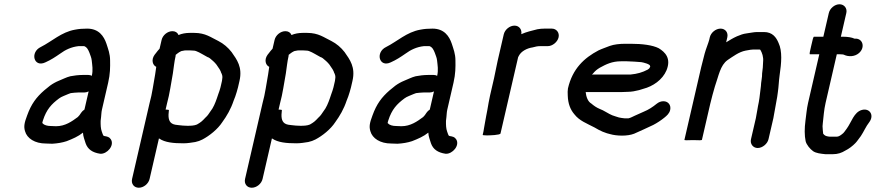

<svg xmlns="http://www.w3.org/2000/svg" viewBox="-20 -649 4126 899"><path d="M192.4 -357C219.4 -369.1 237.7 -381.4 261.9 -398C285.7 -415.6 313.8 -429.3 348 -433H374C387.6 -428.1 393.6 -415.1 398.8 -402C402.8 -389.4 408 -380.4 409.5 -366C411.8 -343.4 416.3 -321.7 409.9 -294C405.2 -296.7 399.8 -298 393.8 -298H365.8C348.8 -298 323.7 -295.1 309.4 -292C289.3 -287 274.9 -278.4 255.6 -271C240.9 -265 227.1 -257.3 214.3 -248L187.2 -226C150.9 -194.4 126.3 -162.5 106.9 -108C94.4 -74.9 90.4 -57 97.1 -35C106.3 -0.9 143.5 23 194.7 23C204.5 23.7 214.5 24 224.5 24C248.6 22.7 272 18.7 292.2 12C320.1 1.1 346.2 -9.9 368.5 -28C369.3 -8.1 376.3 4.8 380.9 22C390.8 49.9 412.4 65.5 449.6 71C481.8 72.9 517.5 31.5 498.8 3C491.5 -8.1 482.6 -9.6 468.8 -12L466 -13H465C460.9 -18.3 458.9 -27.7 456.6 -33C451.4 -47.3 451 -63.8 451.2 -83L453.3 -101C454.9 -113.3 454.2 -122 457.4 -136L486.5 -262C496 -303.3 496.1 -334.2 495.5 -366C495.5 -397.4 486.1 -419.7 478.5 -444C466.3 -480 442.7 -515 387.9 -515C366.8 -515 350 -513.7 330.7 -510C267.2 -498.6 223.4 -455.4 171 -429C119.3 -404.4 138.1 -331.2 192.4 -357ZM395 -221 375.4 -136C369.1 -132 364 -127 359.9 -121L352.4 -110C350.4 -107.3 347.8 -104.3 344.3 -101C316.6 -80.5 285.2 -58 242.4 -58C233.7 -58 225.5 -58.3 217.6 -59C202.5 -59 186.6 -63 180.4 -71L178.6 -72C178.1 -72.7 178 -73.7 178.3 -75L179 -78C179.3 -79.3 180.1 -81.8 181.2 -85.5C197.8 -137 221.2 -161.7 256.4 -188C267.2 -196.8 289.2 -203.6 300.3 -209L311.2 -213C318.9 -214.2 338.8 -216 346.9 -216H374.9C381.5 -216 388.3 -217.7 395 -221Z M629.9 230C652.4 230 675.2 211.5 680.4 189L724.2 -1C724.9 -1 725.5 -0.7 726 0C752.5 18 791.4 22 838.9 22C848.3 22 857.7 21.3 867.4 20L894.3 16C906.9 13.3 918.2 9.3 928.1 4C960.6 -13.1 999.3 -43.8 1020.8 -77C1041.8 -105.8 1061.1 -138.7 1074.1 -178L1081.5 -197C1086.1 -211.4 1090.9 -224.9 1094.4 -240L1101.3 -270C1116.3 -334.8 1089.1 -369.8 1064.5 -405C1048.1 -426.3 1026.7 -444.7 1002.5 -457C968.5 -473.1 942.9 -495 889.3 -495H868.3C850.4 -495 830.9 -491.7 816 -485C810.7 -497 801.1 -503 787.1 -503C764.6 -503 741.9 -484.5 736.7 -462L727.2 -421C721 -414.3 715.4 -407.7 710.6 -401L703.5 -392C687 -368.4 695.2 -344.6 709.8 -337C710.3 -336.3 710.9 -336 711.6 -336C710.3 -324.7 708.6 -313 706.5 -301C697.9 -255.8 693.1 -211.4 680.3 -166L598.4 189C593.2 211.5 607.4 230 629.9 230ZM835.9 -411C840.9 -412.3 845.3 -413 849.3 -413H870.3C875.7 -413 881.3 -412.7 887.1 -412C890.5 -412 894 -411.3 897.7 -410C916.5 -403.2 934.9 -390.1 951.2 -382C955.6 -380.7 959.4 -378.7 962.8 -376C972 -368.7 984.9 -357.6 993.1 -347L1008 -325C1012.3 -317.7 1014.8 -312.3 1015.3 -309C1019.4 -301.8 1023.2 -291.2 1020.6 -280C1020.5 -276.7 1020.1 -273.3 1019.3 -270L1012.4 -240C1010 -229.7 1005.4 -217.4 1002 -208L995.6 -189C988.4 -167.8 978.4 -143.4 965.6 -128C956.7 -115.8 954.5 -109.5 941.6 -98C925.7 -80.7 919.9 -76.2 902.2 -66C890.1 -60.6 872.3 -60 857.9 -60C845.4 -60 826.5 -61.5 816.5 -63L801 -65C775.1 -69.5 768.3 -87.5 769.1 -113L770.3 -127C770.3 -129.7 770.5 -132 770.9 -134C771.1 -134.7 765.9 -135.3 755.4 -136L761.9 -164C775 -211.8 780.4 -257.3 789.4 -305C793.7 -333.6 795.9 -359 802.3 -387C802.1 -389 802.2 -390.7 802.5 -392C810.8 -398.7 825.2 -411 835.9 -411Z M1158.9 230C1181.4 230 1204.2 211.5 1209.4 189L1253.2 -1C1253.9 -1 1254.5 -0.7 1255 0C1281.5 18 1320.4 22 1367.9 22C1377.3 22 1386.7 21.3 1396.4 20L1423.3 16C1435.9 13.3 1447.2 9.3 1457.1 4C1489.6 -13.1 1528.3 -43.8 1549.8 -77C1570.8 -105.8 1590.1 -138.7 1603.1 -178L1610.5 -197C1615.1 -211.4 1619.9 -224.9 1623.4 -240L1630.3 -270C1645.3 -334.8 1618.1 -369.8 1593.5 -405C1577.1 -426.3 1555.7 -444.7 1531.5 -457C1497.5 -473.1 1471.9 -495 1418.3 -495H1397.3C1379.4 -495 1359.9 -491.7 1345 -485C1339.7 -497 1330.1 -503 1316.1 -503C1293.6 -503 1270.9 -484.5 1265.7 -462L1256.2 -421C1250 -414.3 1244.4 -407.7 1239.6 -401L1232.5 -392C1216 -368.4 1224.2 -344.6 1238.8 -337C1239.3 -336.3 1239.9 -336 1240.6 -336C1239.3 -324.7 1237.6 -313 1235.5 -301C1226.9 -255.8 1222.1 -211.4 1209.3 -166L1127.4 189C1122.2 211.5 1136.4 230 1158.9 230ZM1364.9 -411C1369.9 -412.3 1374.3 -413 1378.3 -413H1399.3C1404.7 -413 1410.3 -412.7 1416.1 -412C1419.5 -412 1423 -411.3 1426.7 -410C1445.5 -403.2 1463.9 -390.1 1480.2 -382C1484.6 -380.7 1488.4 -378.7 1491.8 -376C1501 -368.7 1513.9 -357.6 1522.1 -347L1537 -325C1541.3 -317.7 1543.8 -312.3 1544.3 -309C1548.4 -301.8 1552.2 -291.2 1549.6 -280C1549.5 -276.7 1549.1 -273.3 1548.3 -270L1541.4 -240C1539 -229.7 1534.4 -217.4 1531 -208L1524.6 -189C1517.4 -167.8 1507.4 -143.4 1494.6 -128C1485.7 -115.8 1483.5 -109.5 1470.6 -98C1454.7 -80.7 1448.9 -76.2 1431.2 -66C1419.1 -60.6 1401.3 -60 1386.9 -60C1374.4 -60 1355.5 -61.5 1345.5 -63L1330 -65C1304.1 -69.5 1297.3 -87.5 1298.1 -113L1299.3 -127C1299.3 -129.7 1299.5 -132 1299.9 -134C1300.1 -134.7 1294.9 -135.3 1284.4 -136L1290.9 -164C1304 -211.8 1309.4 -257.3 1318.4 -305C1322.7 -333.6 1324.9 -359 1331.3 -387C1331.1 -389 1331.2 -390.7 1331.5 -392C1339.8 -398.7 1354.2 -411 1364.9 -411Z M1809.4 -357C1836.4 -369.1 1854.7 -381.4 1878.9 -398C1902.7 -415.6 1930.8 -429.3 1965 -433H1991C2004.6 -428.1 2010.6 -415.1 2015.8 -402C2019.8 -389.4 2025 -380.4 2026.5 -366C2028.8 -343.4 2033.3 -321.7 2026.9 -294C2022.2 -296.7 2016.8 -298 2010.8 -298H1982.8C1965.8 -298 1940.7 -295.1 1926.4 -292C1906.3 -287 1891.9 -278.4 1872.6 -271C1857.9 -265 1844.1 -257.3 1831.3 -248L1804.2 -226C1767.9 -194.4 1743.3 -162.5 1723.9 -108C1711.4 -74.9 1707.4 -57 1714.1 -35C1723.3 -0.9 1760.5 23 1811.7 23C1821.5 23.7 1831.5 24 1841.5 24C1865.6 22.7 1889 18.7 1909.2 12C1937.1 1.1 1963.2 -9.9 1985.5 -28C1986.3 -8.1 1993.3 4.8 1997.9 22C2007.8 49.9 2029.4 65.5 2066.6 71C2098.8 72.9 2134.5 31.5 2115.8 3C2108.5 -8.1 2099.6 -9.6 2085.8 -12L2083 -13H2082C2077.9 -18.3 2075.9 -27.7 2073.6 -33C2068.4 -47.3 2068 -63.8 2068.2 -83L2070.3 -101C2071.9 -113.3 2071.2 -122 2074.4 -136L2103.5 -262C2113 -303.3 2113.1 -334.2 2112.5 -366C2112.5 -397.4 2103.1 -419.7 2095.5 -444C2083.3 -480 2059.7 -515 2004.9 -515C1983.8 -515 1967 -513.7 1947.7 -510C1884.2 -498.6 1840.4 -455.4 1788 -429C1736.3 -404.4 1755.1 -331.2 1809.4 -357ZM2012 -221 1992.4 -136C1986.1 -132 1981 -127 1976.9 -121L1969.4 -110C1967.4 -107.3 1964.8 -104.3 1961.3 -101C1933.6 -80.5 1902.2 -58 1859.4 -58C1850.7 -58 1842.5 -58.3 1834.6 -59C1819.5 -59 1803.6 -63 1797.4 -71L1795.6 -72C1795.1 -72.7 1795 -73.7 1795.3 -75L1796 -78C1796.3 -79.3 1797.1 -81.8 1798.2 -85.5C1814.8 -137 1838.2 -161.7 1873.4 -188C1884.2 -196.8 1906.2 -203.6 1917.3 -209L1928.2 -213C1935.9 -214.2 1955.8 -216 1963.9 -216H1991.9C1998.5 -216 2005.3 -217.7 2012 -221Z M2338.7 -488 2310.3 -365C2303.9 -337.6 2300 -312.1 2293.3 -283L2274.6 -202C2272.3 -192 2270 -180.7 2267.8 -168L2261.9 -134C2260.4 -124.7 2258.7 -115.7 2256.7 -107C2253.8 -94.5 2248.7 -59.5 2246.3 -49C2246.1 -45 2245.2 -39.8 2243.7 -33.5L2240.2 -18C2239.7 -16 2246.3 -15 2260 -15C2271.5 -15 2321.8 -16.4 2323.5 -24L2406 -381C2406.9 -382.3 2408.1 -384.7 2409.6 -388C2420.6 -409.4 2448.4 -423.5 2473.6 -427C2486.4 -430.3 2495.5 -433 2510 -433H2545C2566.6 -433 2590.4 -452 2595.4 -474C2600.5 -496 2585.5 -515 2563.9 -515H2528.9C2518.2 -515 2507.3 -514 2496.2 -512C2469.9 -505.3 2445.1 -499.8 2420.9 -489C2424.6 -510.4 2411.3 -529 2389.1 -529C2366.6 -529 2343.9 -510.5 2338.7 -488Z M2751.3 -300 2755 -303C2767.7 -318.1 2774.5 -323.3 2788.6 -332C2818.3 -348.2 2845.6 -362 2887.6 -362H2915.6C2927.6 -362 2973.8 -359.1 2982.7 -358C2991 -357 3025.4 -348.4 3023.5 -340C3023.9 -338.7 3024.3 -337.7 3024.8 -337C3024.6 -336.3 3024.2 -335.7 3023.3 -335C3022 -329.3 3016.7 -325.4 3012.6 -323C2987.9 -310 2964.2 -303.1 2932.3 -300ZM3086.4 -175C3075.1 -175 3064.5 -171 3054.6 -163C3036.4 -148.2 3016.9 -135.2 2994.1 -126L2951.7 -107C2941.6 -102.5 2933.9 -97.6 2922.9 -95H2903.9C2890.9 -96.2 2888.1 -97.2 2877.9 -99L2862 -104C2857.7 -105.3 2852.7 -107 2847.2 -109C2831.5 -114.7 2805.8 -133.1 2788.1 -139C2773 -145.2 2760.3 -154.2 2748.9 -164C2732.1 -173.5 2724.6 -196.1 2722.3 -218H2892.3C2901 -218 2909.7 -218.3 2918.6 -219C2937.2 -219 2956.1 -222.8 2972.4 -227L2991.8 -233C3036.8 -244.5 3081.9 -275 3100.9 -320C3123.6 -376.1 3094.3 -404.8 3064.7 -423C3035.6 -438 2986.1 -444 2934.5 -444H2906.5C2881.7 -444 2854.7 -441.1 2835.2 -434C2818.8 -427.3 2797.9 -420.6 2782.3 -413C2715.7 -377.9 2660.7 -327.8 2639.3 -235C2637.8 -225.7 2637.5 -214.3 2638.4 -201C2639.6 -164.2 2650.4 -135.8 2669.3 -114C2692.8 -83.5 2726.8 -71.5 2764 -52L2783.5 -41C2794.3 -34.9 2808.8 -29.2 2821.8 -25L2836.8 -21C2866.6 -12.3 2917.3 -10.3 2949.3 -23C2979.1 -36.4 3009.5 -49.8 3038.8 -64C3056.3 -73 3075.8 -85.9 3090.6 -98C3102.5 -107.6 3114.2 -117.9 3117.9 -134C3123.1 -156.5 3108.9 -175 3086.4 -175Z M3303.4 -474 3300.9 -463C3299.7 -457.7 3298.3 -453.3 3296.9 -450C3288.3 -425.9 3281 -407.1 3273.8 -376C3269.9 -362 3266.3 -348 3263.1 -334L3184.6 6C3184.2 8 3197.7 8.3 3225.4 7C3252.4 8.3 3266.2 8 3266.6 6L3305.6 -163C3311.4 -188.1 3320.7 -221.4 3327.3 -244C3345.3 -294.5 3352 -343 3387 -368C3411.7 -384.3 3439.7 -406 3471.1 -412L3494 -416C3498.2 -416.7 3501.9 -417 3505.3 -417H3537.3C3537.9 -417 3538.5 -416.7 3539 -416H3540C3548.2 -402.4 3555.5 -382.5 3553.1 -360C3553 -341.4 3551 -324.5 3548.4 -305C3549.3 -288.3 3542.9 -263.2 3542.8 -246L3540.6 -228C3537.7 -203.5 3535.1 -178.1 3529.1 -152C3528.5 -146.7 3527.6 -141 3526.2 -135C3523.5 -123.4 3521.9 -107.7 3519.2 -96L3496.3 3C3491.3 24.6 3505.9 44 3527.8 44C3549.8 44 3573.3 24.6 3578.3 3L3601.2 -96C3603.9 -107.9 3605.5 -123.5 3608.2 -135C3609.9 -142.3 3611.1 -149.3 3612 -156C3613.6 -162.7 3614.7 -169 3615.4 -175C3616.8 -181 3618 -187.7 3619 -195L3622.1 -217C3626.2 -244.8 3626.4 -268.1 3630.3 -296C3639 -354.8 3643.7 -409.6 3625.4 -448C3614.8 -473.7 3597.1 -499 3557.2 -499H3525.2C3509.4 -499 3492.8 -494.6 3477.8 -493C3456.7 -490.3 3449.2 -486.1 3430.6 -479C3411.4 -470.4 3397.9 -461.7 3380.1 -451L3385.4 -474C3390.6 -496.5 3376.4 -515 3353.9 -515C3331.4 -515 3308.6 -496.5 3303.4 -474Z M3860.8 -588 3835.1 -477H3791.1C3788.5 -477 3784.3 -463.3 3778.7 -436C3771.7 -408.7 3769.5 -395 3772.2 -395H3816.2L3763.6 -167C3757 -138.5 3755.2 -110 3751.4 -84C3746.7 -48.3 3746.5 -14.9 3752.2 12C3756.2 28.9 3773.4 49.3 3787.4 59C3801.5 68.5 3822.8 70.7 3845.1 73H3879.1C3903.1 73 3921 66.6 3938.1 56C3954.8 47.9 3972.4 34.3 3985.2 21C3994.4 11.6 4002 -1.1 4010.8 -12C4024 -31.6 4034.8 -57.6 4049.5 -76C4075.7 -110.3 4051.1 -144.6 4014.9 -134C3978.1 -123.3 3967 -77.3 3944.9 -47C3936.9 -37.1 3932 -26.6 3921.6 -20C3915.8 -15.3 3906.7 -9 3898.1 -9H3865.1C3862.6 -9.7 3860 -10 3857.3 -10C3845.9 -12 3840.8 -14.6 3834.3 -23C3832.7 -32.5 3832.1 -48.3 3831.4 -58L3832.6 -72C3836.2 -101.7 3837.9 -133.8 3845.6 -167L3898.2 -395H3911.2C3914.5 -395 3919.8 -394.7 3927 -394C3928.3 -394 3929.5 -393.7 3930.7 -393C3952.7 -382.1 3982 -383.2 4002 -400.5C4032.8 -427.3 4019.4 -470.1 3984 -468H3981C3968.7 -473.9 3948.7 -477 3930.1 -477H3917.1L3942.7 -588C3947.9 -610.2 3932.8 -629 3910.7 -629C3888.6 -629 3865.9 -610.2 3860.8 -588Z"/></svg>

Font: HoneyBee
Style: BdIt
Weight: 700
Foundry: Cannot Into Space Fonts
Version: Version 0.89